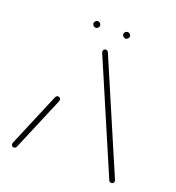

<svg xmlns="http://www.w3.org/2000/svg" viewBox="-116 -713 739 807"><g transform="rotate(20 253.0 -310.0)"><path d="M34.8 0.4Q30 0.4 26.5 -3.1Q23 -6.7 23 -11.9Q23 -14.4 24.1 -16.7L125.9 -258.1Q127.4 -261.5 130.4 -263.5Q133.3 -265.6 137 -265.6Q141.9 -265.6 145.4 -262Q148.9 -258.5 148.9 -253.3Q148.9 -250.7 147.8 -248.5L45.9 -7Q44.4 -3.7 41.5 -1.7Q38.5 0.4 34.8 0.4ZM482.6 -11.9Q482.6 -7 479.1 -3.3Q475.6 0.4 470.4 0.4Q466.7 0.4 463.9 -1.7Q461.1 -3.7 459.6 -6.7L250 -495.9Q246.3 -504.1 246.3 -506.7Q246.3 -511.9 250 -515.4Q253.7 -518.9 258.5 -518.9Q262.2 -518.9 265 -516.9Q267.8 -514.8 269.3 -511.9L478.9 -22.6Q482.6 -14.4 482.6 -11.9ZM304.4 -605.2Q304.4 -611.1 308.9 -615.4Q313.3 -619.6 319.3 -619.6Q325.2 -619.6 329.6 -615.4Q334.1 -611.1 334.1 -605.2Q334.1 -599.3 329.6 -594.8Q325.2 -590.4 319.3 -590.4Q313.3 -590.4 308.9 -594.8Q304.4 -599.3 304.4 -605.2ZM171.1 -605.2Q171.1 -611.1 175.6 -615.4Q180 -619.6 185.9 -619.6Q191.9 -619.6 196.3 -615.4Q200.7 -611.1 200.7 -605.2Q200.7 -599.3 196.3 -594.8Q191.9 -590.4 185.9 -590.4Q180 -590.4 175.6 -594.8Q171.1 -599.3 171.1 -605.2Z"/></g></svg>

Font: 26F Galaxy Sans Thin
Style: Regular
Weight: 100
Designer: C₂₉H₂₅N₃O₅
Version: Version 1.100